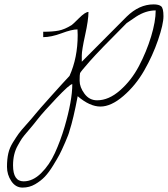

<svg xmlns="http://www.w3.org/2000/svg" viewBox="-20 -849 761 870"><path d="M294.9 -504.9Q332 -586.9 332 -690.4Q332 -703.1 331.1 -715.8Q305.7 -715.8 258.8 -698.2Q211.9 -680.7 175.8 -680.7V-705.1Q218.8 -705.1 246.1 -710.4Q273.4 -715.8 304.7 -735.4Q309.6 -738.3 337.9 -766.6Q366.2 -794.9 380.9 -794.9Q380.9 -758.8 365.7 -689.9Q350.6 -621.1 350.6 -598.1Q350.6 -575.2 350.6 -569.3L553.7 -773.4Q610.4 -829.1 675.8 -829.1Q700.2 -829.1 710.4 -820.3Q720.7 -811.5 720.7 -775.4Q720.7 -739.3 696.3 -668Q671.9 -596.7 633.3 -529.3Q594.7 -461.9 539.1 -414.1Q483.4 -366.2 435.1 -366.2Q386.7 -366.2 332 -413.1Q312.5 -309.6 294.9 -255.9Q292 -242.2 275.4 -204.1Q258.8 -166 249.5 -148.4Q240.2 -130.9 220.7 -99.1Q201.2 -67.4 183.1 -48.3Q165 -29.3 139.2 -14.2Q113.3 1 82 1Q50.8 1 31.2 -28.3Q11.7 -57.6 11.7 -92.8Q11.7 -127.9 17.6 -153.8Q23.4 -179.7 39.1 -204.6Q54.7 -229.5 64.9 -243.7Q75.2 -257.8 101.6 -287.1Q127.9 -316.4 140.6 -332.5Q153.3 -348.6 212.9 -415Q272.5 -481.4 294.9 -504.9ZM39.1 -99.6Q39.1 -27.3 86.9 -27.3Q128.9 -27.3 166.5 -64.5Q204.1 -101.6 229 -156.2Q253.9 -210.9 272.5 -273.4Q307.6 -393.6 307.6 -467.8Q295.9 -467.8 235.4 -403.8Q174.8 -339.8 152.8 -311.5Q130.9 -283.2 108.9 -257.8Q86.9 -232.4 79.6 -221.7Q72.3 -210.9 60.5 -189.5Q39.1 -152.3 39.1 -99.6ZM553.7 -744.1Q428.7 -619.1 386.7 -571.3Q344.7 -523.4 342.8 -517.6Q340.8 -511.7 340.8 -482.9Q340.8 -454.1 362.8 -424.3Q384.8 -394.5 419.9 -394.5Q472.7 -394.5 523.9 -439.5Q575.2 -484.4 609.4 -549.3Q643.6 -614.3 664.6 -683.1Q685.5 -752 685.5 -801.8Q640.6 -801.8 596.7 -773.4Q583 -764.6 553.7 -744.1Z"/></svg>

Font: Dawning of a New Day
Style: Regular
Weight: 400
Designer: Kimberly Geswein
Foundry: Kimberly Geswein
Version: Version 1.002 2010